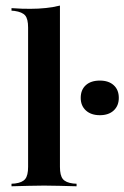

<svg xmlns="http://www.w3.org/2000/svg" viewBox="-20 -651 435 671"><path d="M133.9 -2.4Q107.3 -2.4 81.5 -1.6Q55.6 -0.8 20.2 0V-8.9L32.3 -9.7Q58.1 -12.9 68.1 -25.4Q78.2 -37.9 78.2 -67.7V-208.1H189.5V-67.7Q189.5 -37.9 199.6 -25.4Q209.7 -12.9 235.5 -9.7L247.6 -8.9V0Q212.9 -0.8 187.1 -1.6Q161.3 -2.4 133.9 -2.4ZM78.2 -208.1V-554.8Q78.2 -584.7 68.1 -596.8Q58.1 -608.9 30.6 -612.9L20.2 -613.7V-622.6Q41.1 -621 56.5 -620.6Q71.8 -620.2 86.3 -620.2Q114.5 -620.2 140.3 -623Q166.1 -625.8 189.5 -631.5V-622.6V-208.1ZM329 -248.4Q298.4 -248.4 280.2 -264.9Q262.1 -281.5 262.1 -308.9Q262.1 -337.1 279.8 -353.2Q297.6 -369.4 329 -369.4Q359.7 -369.4 377.4 -353.2Q395.2 -337.1 395.2 -308.9Q395.2 -281.5 377.4 -264.9Q359.7 -248.4 329 -248.4Z"/></svg>

Font: Playfair 144pt SemiCondensed
Style: Bold
Weight: 700
Width: 4
Designer: Claus Eggers Sørensen
Foundry: Claus Eggers Sørensen
Version: Version 2.203